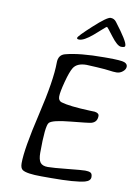

<svg xmlns="http://www.w3.org/2000/svg" viewBox="-98 -988 756 1044"><g transform="rotate(10 279.5 -466.0)"><path d="M266.1 -785.2Q266.1 -793.9 336.7 -858.6Q407.2 -923.3 426.8 -923.3Q446.3 -923.3 458.5 -907.2Q531.2 -812.5 531.2 -789.6V-786.6Q531.2 -778.3 510 -778.3Q488.8 -778.3 453.6 -825Q418.5 -871.6 415.5 -871.6Q412.6 -871.6 393.8 -854.5Q375 -837.4 351.6 -817.4Q304.2 -777.3 278.3 -777.3Q266.1 -777.3 266.1 -782.7ZM257.8 -9.3H205.6Q123.5 -9.3 100.1 -24.9Q86.9 -33.7 86.9 -61.5Q86.9 -139.6 133.5 -337.9Q180.2 -536.1 180.2 -632.8Q180.2 -675.3 215.8 -685.1Q293.5 -706.1 430.7 -706.1H448.2Q523.4 -706.1 541 -699.2Q558.6 -692.4 558.6 -677.2Q558.6 -662.1 543.2 -649.4Q527.8 -636.7 509 -636.7Q490.2 -636.7 470 -639.9Q449.7 -643.1 399.7 -646Q349.6 -648.9 342.3 -648.9Q290 -648.9 270.5 -618.2Q256.3 -595.7 240.7 -536.9Q225.1 -478 225.1 -454.3Q225.1 -430.7 243.7 -424.8Q288.6 -411.1 402.8 -406.7L429.7 -405.8Q454.1 -402.3 454.1 -386.2Q454.1 -352.1 422.4 -343.3Q407.7 -339.4 309.6 -330.1Q211.4 -320.8 194.1 -302.2Q176.8 -283.7 176.8 -134.3Q176.8 -97.2 188.7 -81.3Q200.7 -65.4 230.2 -65.4Q259.8 -65.4 337.9 -73.5Q416 -81.5 434.8 -81.5Q453.6 -81.5 463.9 -76.4Q474.1 -71.3 474.1 -52.7Q474.1 -31.2 443.8 -22.9Q392.6 -9.3 257.8 -9.3Z"/></g></svg>

Font: Averia Sans Libre Light
Style: Italic
Weight: 300
Italic angle: -8.5°
Version: Version 1.002